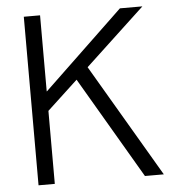

<svg xmlns="http://www.w3.org/2000/svg" viewBox="-51 -753 727 800"><g transform="rotate(-5 312.5 -352.5)"><path d="M109 -271V-387H147L480 -705H574L306 -455L293 -442ZM78 0V-705H146V0ZM523 0 261 -447 313 -492 602 0Z"/></g></svg>

Font: TikTok Sans 24pt Light
Style: Regular
Weight: 300
Version: Version 4.000